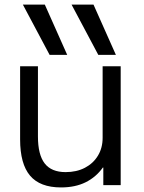

<svg xmlns="http://www.w3.org/2000/svg" viewBox="-20 -810 632 840"><path d="M197 -570 80 -790H176L274 -570ZM410 -570 293 -790H389L487 -570ZM247 10Q155 10 111.5 -41.5Q68 -93 68 -200V-520H146V-213Q146 -133 175.5 -95Q205 -57 267 -57Q315 -57 351.5 -76Q388 -95 408.5 -129Q429 -163 429 -207V-520H508V0H432V-77H430Q400 -35 354.5 -12.5Q309 10 247 10Z"/></svg>

Font: M PLUS 1
Style: Regular
Weight: 400
Designer: Coji Morishita
Foundry: UNDERFOREST DESIGN
Version: Version 1.001